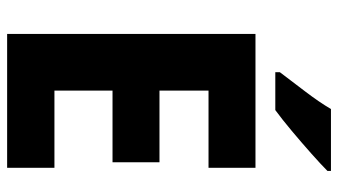

<svg xmlns="http://www.w3.org/2000/svg" viewBox="-230 -742 971 552"><g transform="rotate(90 256.0 -465.5)"><path d="M462 0H77V-714H462V-579H240V-438H446V-303H240V-136H462ZM471 -921Q453 -903 421.5 -875Q390 -847 356 -818.5Q322 -790 296 -771H187V-784Q212 -817 242.5 -857Q273 -897 293 -931H471Z"/></g></svg>

Font: Noto Sans Telugu SemiCondensed ExtraBold
Style: Regular
Weight: 800
Width: 4
Designer: Jelle Bosma - Monotype Design Team
Foundry: Monotype Imaging Inc.
Version: Version 2.005; ttfautohint (v1.8.4.7-5d5b)